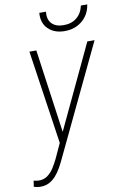

<svg xmlns="http://www.w3.org/2000/svg" viewBox="-142 -786 672 1056"><g transform="rotate(-10 193.5 -257.5)"><path d="M165 -54.7 388.2 -528.3H428.7L135.7 86.4Q125.5 108.4 112.8 130.9Q100.1 153.3 83.7 172.1Q67.4 190.9 46.1 202.4Q24.9 213.9 -3.4 213.9Q-13.2 213.9 -22.5 212.2Q-31.7 210.4 -40.5 208L-35.6 174.3Q-29.3 175.3 -22.5 177Q-15.6 178.7 -9.3 178.7Q21 179.7 42.2 163.8Q63.5 147.9 78.4 124Q93.3 100.1 104.5 76.7ZM103.5 -528.3 170.9 -45.9 174.3 -7.3 144.5 10.7 64.9 -528.3ZM387.7 -729H423.3Q417.5 -690.4 396.7 -662.8Q376 -635.3 345 -620.4Q314 -605.5 274.9 -606Q218.3 -606.4 184.6 -639.4Q150.9 -672.4 155.3 -729H192.4Q188 -685.5 210.4 -662.4Q232.9 -639.2 275.4 -639.2Q319.3 -638.7 348.9 -662.4Q378.4 -686 387.7 -729Z"/></g></svg>

Font: Roboto Condensed ExtraLight
Style: Italic
Weight: 250
Italic angle: -12°
Designer: Christian Robertson
Foundry: Google
Version: Version 3.008; 2023